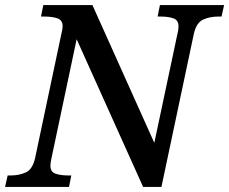

<svg xmlns="http://www.w3.org/2000/svg" viewBox="-41 -734 900 754"><path d="M-21 0 -11 -45H2Q34 -45 60.5 -57Q87 -69 97 -114L200 -601Q202 -608 203.5 -617Q205 -626 205 -631Q205 -655 184.5 -662Q164 -669 133 -669H120L129 -714H322L565 -173L656 -602Q658 -608 659 -617Q660 -626 660 -631Q660 -655 640 -662Q620 -669 590 -669H578L587 -714H839L829 -669H816Q783 -669 756.5 -657Q730 -645 720 -600L593 0H521L260 -580L161 -112Q157 -94 157 -83Q157 -59 177 -52Q197 -45 227 -45H239L230 0Z"/></svg>

Font: Noto Serif Medium
Style: Italic
Weight: 500
Italic angle: -12°
Designer: Monotype Design Team
Foundry: Monotype Imaging Inc.
Version: Version 2.014; ttfautohint (v1.8.4.7-5d5b)